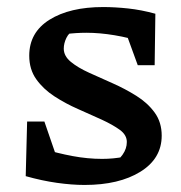

<svg xmlns="http://www.w3.org/2000/svg" viewBox="-20 -518 513 545"><path d="M220 7Q184 7 141.5 1Q99 -5 53 -18L97 -97Q143 -83 186 -75Q229 -67 270 -67Q286 -67 301.5 -68.5Q317 -70 333 -73L297 -51Q316 -62 328 -79Q340 -96 340 -115Q340 -135 320 -149.5Q300 -164 268.5 -178.5Q237 -193 201.5 -208.5Q166 -224 134.5 -244.5Q103 -265 83 -293Q63 -321 63 -360Q63 -426 120.5 -462Q178 -498 273 -498Q306 -498 343.5 -494Q381 -490 421 -479L391 -397Q347 -411 305 -418Q263 -425 225 -425Q210 -425 195 -424Q180 -423 164 -421L194 -436Q176 -426 168.5 -410.5Q161 -395 161 -380Q161 -359 181 -342.5Q201 -326 233 -311.5Q265 -297 300 -281.5Q335 -266 367 -246Q399 -226 419 -198.5Q439 -171 439 -133Q439 -68 378.5 -30.5Q318 7 220 7ZM53 -18 57 -173H106L159 -19ZM371 -333 317 -481 421 -479 419 -333Z"/></svg>

Font: Piazzolla 24pt SemiBold
Style: Regular
Weight: 600
Designer: Juan Pablo del Peral
Foundry: Huerta Tipografica
Version: Version 2.005